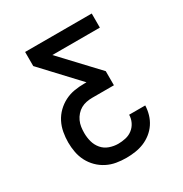

<svg xmlns="http://www.w3.org/2000/svg" viewBox="-171 -863 942 991"><g transform="rotate(-30 300.0 -367.5)"><path d="M298 0Q268 0 239 -5Q210 -10 183.5 -23.5Q157 -37 136 -58Q115 -79 101.5 -105Q88 -131 82.5 -160.5Q77 -190 77 -219Q77 -249 82.5 -279Q88 -309 101.5 -335.5Q115 -362 136.5 -383Q158 -404 184.5 -417.5Q211 -431 240.5 -436Q270 -441 300 -441H314L118 -651V-735H515V-651H232L429 -441V-357H300Q282 -357 264.5 -353.5Q247 -350 232 -341.5Q217 -333 205 -319.5Q193 -306 185.5 -289.5Q178 -273 175.5 -255.5Q173 -238 173 -220Q173 -220 173 -220Q173 -220 173 -220Q173 -193 180 -167.5Q187 -142 204 -122Q221 -102 246.5 -93Q272 -84 298 -84Q320 -84 342.5 -89Q365 -94 383 -108Q401 -122 411 -143Q421 -164 421 -186H517Q516 -159 508.5 -133Q501 -107 486 -84.5Q471 -62 449.5 -45Q428 -28 403.5 -18Q379 -8 352 -4Q325 0 298 0Z"/></g></svg>

Font: Iosevka Curly Medium Extended
Style: Regular
Weight: 500
Width: 7
Monospace: yes
Designer: Belleve Invis
Foundry: Belleve Invis
Version: Version 11.1.0; ttfautohint (v1.8.3)